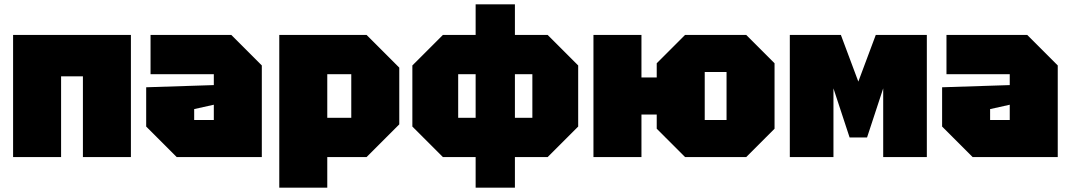

<svg xmlns="http://www.w3.org/2000/svg" viewBox="-20 -720 4908 880"><path d="M40 0V-560H580V0H360V-370H260V0Z M650 -140V-320L960 -330V-380H670V-560H1040L1180 -420V0H790ZM870 -220V-170H960V-240Z M1260 140V-560H1660L1810 -410V-150L1660 0H1480V140ZM1590 -380H1480V-180H1590Z M1870 -140V-420L2010 -560H2490L2630 -420V-140L2490 0H2010ZM2080 -380V-180H2420V-380ZM2340 140H2160V-700H2340Z M2700 0V-560H2920V-365H2990V-430L3120 -560H3400L3530 -430V-130L3400 0H3120L2990 -130V-195H2920V0ZM3210 -170H3310V-390H3210Z M3600 0V-560H3834L3914 -346L3994 -560H4228V0H4028V-315L3954 -90H3874L3800 -315V0Z M4298 -140V-320L4608 -330V-380H4318V-560H4688L4828 -420V0H4438ZM4518 -220V-170H4608V-240Z"/></svg>

Font: Tektur Black
Style: Regular
Weight: 900
Designer: Adam Jagosz
Foundry: Adam Jagosz
Version: Version 1.005;gftools[0.9.30]